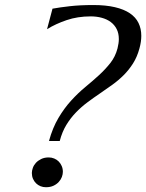

<svg xmlns="http://www.w3.org/2000/svg" viewBox="-20 -747 592 777"><path d="M347.2 -680.7Q293.9 -680.7 249.5 -665.5Q205.1 -650.4 170.4 -628.9L192.4 -711.9Q221.7 -717.3 262.5 -721.9Q303.2 -726.6 357.9 -726.6Q408.2 -726.6 444.8 -718Q481.4 -709.5 505.4 -693.4Q529.3 -677.2 540.5 -654.1Q551.8 -630.9 551.8 -602.1Q551.8 -578.1 544.4 -551.3Q535.2 -517.1 518.6 -490.7Q502 -464.4 480.7 -443.1Q459.5 -421.9 434.8 -404.1Q410.2 -386.2 384.5 -368.9Q358.9 -351.6 334 -333Q309.1 -314.5 287.4 -292Q265.6 -269.5 248.5 -241.5Q231.4 -213.4 221.7 -176.3H178.2Q192.9 -230 216.6 -269.8Q240.2 -309.6 268.1 -340.1Q295.9 -370.6 325.2 -394.8Q354.5 -418.9 380.4 -442.6Q406.2 -466.3 426.5 -491.9Q446.8 -517.6 455.6 -551.3Q460.9 -572.8 460.9 -588.9Q460.9 -612.3 452.1 -629.4Q443.4 -646.5 428 -658Q412.6 -669.4 391.8 -675Q371.1 -680.7 347.2 -680.7ZM166 10.7Q183.6 10.7 196.5 4.6Q209.5 -1.5 218 -11Q226.6 -20.5 230.5 -31.2Q234.4 -42 234.4 -51.8Q234.4 -64.5 229.7 -75.2Q225.1 -85.9 217.5 -93.5Q210 -101.1 199.5 -105.5Q189 -109.9 177.2 -109.9Q159.7 -109.9 146.7 -103.5Q133.8 -97.2 125.2 -87.9Q116.7 -78.6 112.8 -67.4Q108.9 -56.2 108.9 -46.9Q108.9 -34.2 113.5 -23.4Q118.2 -12.7 126 -5.1Q133.8 2.4 144 6.6Q154.3 10.7 166 10.7Z"/></svg>

Font: Arian Grqi
Style: Italic
Weight: 400
Italic angle: -15°
Designer: Ruben Hakobyan (Tarumian)
Foundry: Ruben Hakobyan (Tarumian)
Version: Version 1.002